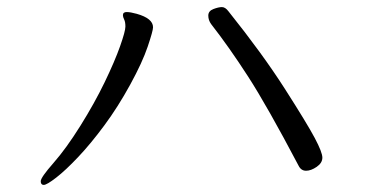

<svg xmlns="http://www.w3.org/2000/svg" viewBox="-20 -583 1040 542"><path d="M327 -540Q327 -549 337.5 -549Q348 -549 366 -544Q412 -531 412 -506Q412 -496 397 -451.5Q382 -407 347.5 -344Q313 -281 274.5 -229Q236 -177 200.5 -139.5Q165 -102 138.5 -81.5Q112 -61 103.5 -61Q95 -61 95 -71.5Q95 -82 131 -123Q167 -164 207 -228Q247 -292 275.5 -351Q304 -410 319 -452.5Q334 -495 334 -508Q334 -521 330.5 -528Q327 -535 327 -540ZM823 -115Q734 -284 680 -367.5Q626 -451 576 -515Q568 -526 568 -539Q568 -552 582.5 -557.5Q597 -563 606.5 -563Q616 -563 625 -551Q721 -431 784 -332.5Q847 -234 868.5 -193.5Q890 -153 890 -138Q890 -123 874 -112Q858 -101 844 -101Q830 -101 823 -115Z"/></svg>

Font: ToneOZ-Pinyin-WenKai-Regular
Style: Regular
Weight: 400
Designer: Fontworks Inc.
Foundry: ToneOZ
Version: Version 0.240331